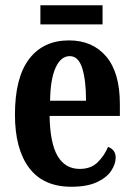

<svg xmlns="http://www.w3.org/2000/svg" viewBox="-20 -702 510 732"><path d="M252 10Q145 10 91 -62Q37 -134 37 -265Q37 -406 91 -477Q145 -548 243 -548Q333 -548 385 -486.5Q437 -425 437 -306V-260H169Q171 -155 200 -106.5Q229 -58 284 -58Q326 -58 351.5 -82.5Q377 -107 392 -142Q404 -138 412.5 -128Q421 -118 421 -101Q421 -77 404 -51Q387 -25 349.5 -7.5Q312 10 252 10ZM308 -318Q308 -396 293.5 -442Q279 -488 246 -488Q212 -488 192 -444Q172 -400 171 -318ZM134 -609V-682H371V-609Z"/></svg>

Font: Noto Serif ExtraCondensed
Style: Bold
Weight: 700
Width: 2
Designer: Monotype Design Team
Foundry: Monotype Imaging Inc.
Version: Version 2.014; ttfautohint (v1.8.4.7-5d5b)